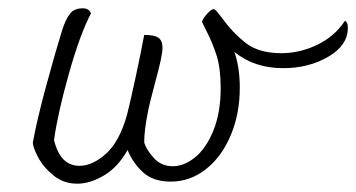

<svg xmlns="http://www.w3.org/2000/svg" viewBox="-20 -435 857 462"><path d="M817 -368Q817 -326 770 -298.5Q723 -271 661 -271Q592 -271 544 -310Q557 -273 557 -224Q557 -161 535 -109Q513 -57 475 -27.5Q437 2 391 2Q348 2 323.5 -21Q299 -44 287 -74Q264 -33 230.5 -13Q197 7 166 7Q133 7 108.5 -13Q84 -33 71.5 -57Q59 -81 59 -92Q69 -147 91 -228Q113 -309 130 -364Q138 -388 148 -401.5Q158 -415 179 -415Q194 -415 199 -403Q173 -354 146 -258.5Q119 -163 110 -98Q125 -36 171 -36Q203 -36 235.5 -65.5Q268 -95 286 -160Q294 -192 306.5 -250Q319 -308 327 -351Q352 -351 361.5 -344Q371 -337 371 -320Q371 -301 354 -239Q339 -183 336 -166Q327 -121 327 -92Q332 -75 350 -55Q368 -35 396 -35Q423 -35 449.5 -56.5Q476 -78 493.5 -121Q511 -164 511 -223Q511 -270 501.5 -300.5Q492 -331 476 -362Q467 -380 466 -383Q470 -393 479.5 -403Q489 -413 494 -413Q498 -413 505 -403.5Q512 -394 514 -392Q540 -356 571.5 -331.5Q603 -307 657 -307Q701 -307 743 -327Q785 -347 810 -385Q817 -382 817 -368Z"/></svg>

Font: Charmonman
Style: Regular
Weight: 400
Designer: Ekaluck Peanpanawate
Foundry: Cadson Demak Co.,Ltd.
Version: Version 1.000; ttfautohint (v1.6)